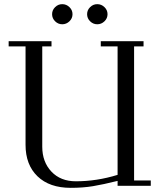

<svg xmlns="http://www.w3.org/2000/svg" viewBox="-20 -902 771 932"><path d="M22 -676.8V-702.1H230V-676.8H185.1V-189.9Q185.1 -116.2 229.5 -69.1Q273.9 -22 348.1 -22Q450.2 -22 550.8 -53.2V-676.8H469.2V-702.1H676.8V-676.8H630.9V-25.9H711.9V0H550.8V-23.9Q480 -6.3 431.4 1.7Q382.8 9.8 323.2 9.8Q220.2 9.8 162.1 -46.1Q104 -102.1 104 -199.2V-676.8ZM247.6 -798.6Q232.9 -813 232.9 -833Q232.9 -853 247.6 -867.4Q262.2 -881.8 282.2 -881.8Q302.2 -881.8 317.1 -867.4Q332 -853 332 -833Q332 -813 317.1 -798.6Q302.2 -784.2 282.2 -784.2Q262.2 -784.2 247.6 -798.6ZM417.5 -798.6Q402.8 -813 402.8 -833Q402.8 -853 417.5 -867.4Q432.1 -881.8 452.1 -881.8Q472.2 -881.8 487.1 -867.4Q502 -853 502 -833Q502 -813 487.1 -798.6Q472.2 -784.2 452.1 -784.2Q432.1 -784.2 417.5 -798.6Z"/></svg>

Font: Dehuti
Style: Book
Weight: 400
Version: Version 1.2